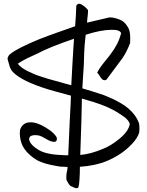

<svg xmlns="http://www.w3.org/2000/svg" viewBox="-20 -901 793 1036"><path d="M567.9 -806.6Q569.8 -807.1 575.2 -807.1Q589.4 -807.1 608.6 -801.3Q627.9 -795.4 639.2 -788.6Q655.3 -779.3 671.4 -752.4Q682.6 -732.9 682.6 -696.8Q682.6 -692.4 682.4 -683.1Q682.1 -673.8 682.1 -668.9Q663.1 -619.6 641.6 -588.4Q627.9 -568.8 599.1 -531.2Q570.3 -493.7 556.6 -474.1Q552.2 -467.8 543.7 -468.3Q535.2 -468.8 530.3 -474.6Q524.9 -479 517.6 -491.5Q510.3 -503.9 504.4 -508.3Q514.2 -530.8 543.5 -566.7Q572.8 -602.5 577.6 -609.9Q618.7 -663.6 633.3 -720.2Q632.3 -734.4 605.5 -739.3Q589.8 -740.2 582 -740.2Q525.4 -740.2 442.4 -713.4Q435.1 -650.9 434.1 -612.3Q434.1 -584.5 432.4 -553.7Q430.7 -522.9 428 -483.4Q425.3 -443.8 424.3 -424.3Q481.4 -407.7 540.5 -387.7Q571.8 -375 588.1 -367.4Q604.5 -359.9 629.4 -345.7Q654.3 -331.5 671.9 -316.4Q716.3 -277.8 730.5 -233.9Q732.4 -222.7 732.4 -208.5Q732.4 -201.7 731.4 -187Q722.7 -156.2 691.9 -124Q661.1 -91.8 626.5 -69.3Q591.8 -46.9 559.6 -33.7Q496.6 -6.8 411.1 -1Q410.6 10.7 410.6 33.2Q410.2 37.1 408.9 67.1Q407.7 97.2 401.9 111.8Q397.5 114.7 392.6 114.7Q385.3 114.7 370.6 106.9Q362.8 104.5 357.4 99.6Q352.1 94.7 345.5 82.5Q338.9 70.3 338.4 69.3Q337.9 64.5 337.9 54.2Q337.9 41 339.8 30.8Q343.8 18.6 344.7 0Q328.6 -0.5 300.8 -2.4Q296.4 -3.4 280 -6.3Q263.7 -9.3 258.1 -10.5Q252.4 -11.7 238.8 -14.9Q225.1 -18.1 218 -20.8Q210.9 -23.4 199.7 -27.6Q188.5 -31.7 179.4 -37.1Q170.4 -42.5 161.1 -48.8Q121.1 -77.6 101.6 -114.3Q86.9 -147.5 86.9 -181.6Q86.9 -187.5 87.9 -199.2Q101.1 -241.2 145 -241.2Q170.9 -241.2 201.2 -226.6Q260.7 -197.3 282.7 -165Q288.1 -157.7 286.6 -147.7Q285.2 -137.7 275.4 -135.7H271Q254.9 -135.7 229.5 -150.9Q204.1 -166 193.4 -168.9Q181.2 -171.9 169.9 -171.9Q158.2 -171.9 149.4 -168.5Q141.6 -165.5 138.4 -157.2Q135.3 -148.9 139.2 -141.6Q148.4 -115.2 190.4 -90.8Q231.4 -66.4 326.7 -63.5Q334 -63 348.1 -63Q358.4 -303.2 360.8 -334.5Q361.8 -350.6 362.8 -384.8Q277.8 -407.2 236.3 -419.9Q98.1 -462.9 50.3 -511.7Q43.9 -518.1 39.1 -526.9Q34.2 -535.6 32.2 -542.5Q30.3 -549.3 26.9 -561Q23.4 -572.8 22 -578.1Q17.6 -587.4 29.8 -605Q36.6 -611.3 46.1 -617.7Q55.7 -624 60.8 -627.2Q65.9 -630.4 79.6 -637.7Q93.3 -645 96.2 -646.5Q117.2 -657.2 142.6 -668.5Q168 -679.7 187.5 -687.7Q207 -695.8 239.3 -707.5Q271.5 -719.2 286.4 -724.6Q301.3 -730 338.4 -742.9Q375.5 -755.9 385.3 -759.3Q390.6 -823.7 391.6 -868.7Q391.6 -871.1 392.8 -872.8Q394 -874.5 397.2 -876.7Q400.4 -878.9 400.9 -879.4Q406.7 -883.3 420.4 -876.5Q444.8 -861.3 454.6 -846.7Q455.1 -844.2 455.1 -838.9Q455.1 -831.5 453.4 -817.6Q451.7 -803.7 451.2 -799.3L449.7 -778.8Q469.2 -783.7 508.1 -792.5Q546.9 -801.3 567.9 -806.6ZM379.4 -691.9Q245.6 -646.5 183.6 -612.8Q175.8 -608.9 157.2 -600.6Q138.7 -592.3 127.7 -586.9Q116.7 -581.5 101.8 -573.2Q86.9 -564.9 76.2 -557.1Q84.5 -546.4 97.4 -536.4Q110.4 -526.4 129.4 -517.3Q148.4 -508.3 163.3 -501.7Q178.2 -495.1 203.4 -487.1Q228.5 -479 240 -475.6Q251.5 -472.2 277.6 -465.1Q303.7 -458 307.1 -457Q316.4 -454.1 335.9 -448.7Q355.5 -443.4 364.7 -440.9Q366.2 -479 370.4 -548.6Q374.5 -618.2 376 -643.6Q377.9 -675.8 379.4 -691.9ZM413.1 -64.9Q468.8 -69.8 531.7 -96.2Q576.7 -112.8 625 -152.6Q673.3 -192.4 680.2 -231Q678.7 -240.7 670.4 -251Q662.1 -261.2 655 -266.6Q647.9 -272 635.7 -280.3Q592.3 -310.5 541 -330.6Q489.7 -350.6 421.9 -369.1Q421.9 -365.2 421.6 -357.2Q421.4 -349.1 421.4 -345.2Q420.9 -283.7 413.1 -64.9Z"/></svg>

Font: Avessa
Style: Medium
Weight: 500
Designer: Arman Khorramak
Foundry: Arman Khorramak
Version: Version 1.000; ttfautohint (v1.8.1)